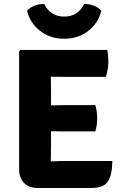

<svg xmlns="http://www.w3.org/2000/svg" viewBox="-20 -931 613 954"><path d="M75 -676 82 -683H232.5V-551.5Q232.5 -530.5 233 -514Q233.5 -497.5 233.5 -477V-202Q233.5 -182.5 233 -166.2Q232.5 -150 232.5 -130V3H167Q124 3 99.5 -22Q75 -47 75 -90.5ZM453.5 -408.5Q458.5 -394 460.8 -375Q463 -356 463 -343Q463 -329.5 460.8 -311.5Q458.5 -293.5 453.5 -278H301Q288.5 -278 265.5 -278.5Q242.5 -279 218.2 -279.2Q194 -279.5 178 -280V-406.5Q194 -407 218.2 -407.2Q242.5 -407.5 265.5 -408Q288.5 -408.5 301 -408.5ZM513 -683Q516.5 -665 517.5 -649.2Q518.5 -633.5 518.5 -620Q518.5 -606.5 515.2 -586.8Q512 -567 505.5 -549H301Q288.5 -549 265.5 -549.5Q242.5 -550 218.2 -550.2Q194 -550.5 178 -551V-683ZM538 -131Q538 -65 517.2 -31Q496.5 3 433 3H178V-126Q210.5 -127.5 240 -129.2Q269.5 -131 306.5 -131ZM483.5 -877.5Q469.5 -818 419.5 -778.2Q369.5 -738.5 299 -738.5Q228.5 -738.5 178.5 -778.2Q128.5 -818 114.5 -877.5Q128.5 -894 152 -903Q175.5 -912 200 -911Q213.5 -882 239 -865.2Q264.5 -848.5 299 -848.5Q333.5 -848.5 359 -865.2Q384.5 -882 398 -911Q422.5 -912 446 -903Q469.5 -894 483.5 -877.5Z"/></svg>

Font: Signika SC
Style: Regular
Weight: 300
Designer: Anna Giedryś
Foundry: Anna Giedryś
Version: Version 2.000